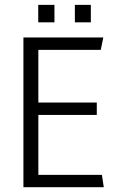

<svg xmlns="http://www.w3.org/2000/svg" viewBox="-20 -784 483 804"><path d="M78.1 0V-627H412.6L401.9 -575.2H118.7L140.6 -599.6V-330.6L118.7 -354.5H385.3V-302.7H118.7L140.6 -327.6V-27.3L118.7 -51.8H406.7L414.6 0ZM140.1 -690.4V-763.7H208V-690.4ZM293.5 -690.4V-763.7H360.4V-690.4Z"/></svg>

Font: Anaheim
Style: Regular
Weight: 400
Designer: Vernon Adams
Foundry: Vernon Adams
Version: Version 2.001